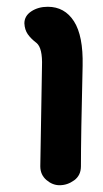

<svg xmlns="http://www.w3.org/2000/svg" viewBox="-20 -535 304 567"><path d="M99 -44 104 -339Q106 -393 88 -408Q71 -421 62 -434Q53 -447 52 -466Q52 -488 72.5 -501.5Q93 -515 121 -515Q171 -515 198.5 -472Q226 -429 224 -341Q219 -134 219 -44Q219 -17 199 -2.5Q179 12 156 12Q135 12 117 -3.5Q99 -19 99 -44Z"/></svg>

Font: Tsukimi Rounded
Style: Bold
Weight: 700
Designer: Takashi Funayama
Foundry: Takashi Funayama
Version: Version 1.032; ttfautohint (v1.8.3)